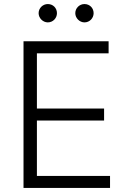

<svg xmlns="http://www.w3.org/2000/svg" viewBox="-20 -932 633 952"><path d="M96.6 0H525.6V-59.7H163V-334.2H496.1V-393.8H163V-667.6H518.5V-727.3H96.6ZM217 -821C242.9 -821 262.4 -842.3 262.4 -866.5C262.4 -892.4 242.9 -911.9 217 -911.9C192.8 -911.9 171.5 -892.4 171.5 -866.5C171.5 -842.3 192.8 -821 217 -821ZM398.8 -821C424.7 -821 444.2 -842.3 444.2 -866.5C444.2 -892.4 424.7 -911.9 398.8 -911.9C374.6 -911.9 353.3 -892.4 353.3 -866.5C353.3 -842.3 374.6 -821 398.8 -821Z"/></svg>

Font: Karasuma Gothic
Style: Light
Weight: 300
Designer: Rasmus Andersson / Ryoko Nishizuka
Foundry: rsms
Version: Version 1.00